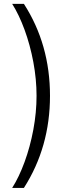

<svg xmlns="http://www.w3.org/2000/svg" viewBox="-20 -757 365 977"><path d="M101.6 199.2H42Q76.7 144.5 105 67.4Q133.3 -9.8 149.7 -97.4Q166 -185.1 166 -269.5Q166 -353.5 149.7 -440.9Q133.3 -528.3 105 -605.5Q76.7 -682.6 42 -737.3H101.6Q234.4 -531.2 234.4 -269.5Q234.4 -8.3 101.6 199.2Z"/></svg>

Font: Pretendard Std Light
Style: Regular
Weight: 300
Designer: Base glyphs from Inter by Rasmus Andersson; Hangeul glyphs from Noto Sans CJK(Source Han Sans) by Jang Soo-young and Kan
Foundry: Kil Hyung-jin
Version: Version 1.309